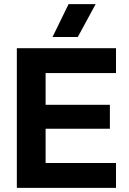

<svg xmlns="http://www.w3.org/2000/svg" viewBox="-20 -915 630 935"><path d="M62 0V-680.2H544.9V-559.1H202.1V-404.8H515.1V-288.1H202.1V-121.1H544.9V0ZM235.8 -734.9 314 -895H445.8L358.9 -734.9Z"/></svg>

Font: TASA Orbiter Text
Style: Bold
Weight: 700
Designer: Weizhong Zhang
Version: Version 1.000;Glyphs 3.1.2 (3151)